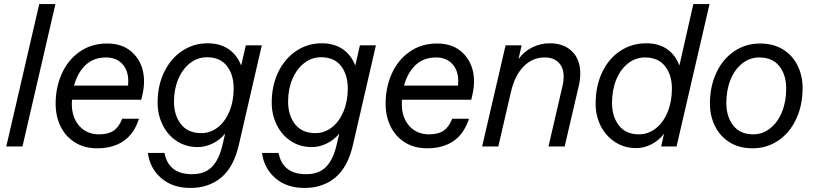

<svg xmlns="http://www.w3.org/2000/svg" viewBox="-20 -724 4025 949"><path d="M174 -704H254L91 0H11Z M336 -231Q335 -224 335 -210Q335 -143 372 -101.5Q409 -60 470 -60Q515 -60 541.5 -78Q568 -96 584 -137H667Q642 -61 589.5 -26Q537 9 460 9Q397 9 350.5 -20Q304 -49 279.5 -99Q255 -149 255 -212Q255 -292 285.5 -360Q316 -428 374 -468.5Q432 -509 510 -509Q594 -509 643 -456Q692 -403 692 -321Q692 -281 678 -231ZM346 -301H613Q614 -308 614 -323Q614 -376 584.5 -408Q555 -440 504 -440Q442 -440 402.5 -402Q363 -364 346 -301Z M1195 -500H1274L1161 -10Q1136 101 1074 153Q1012 205 921 205Q833 205 777 156.5Q721 108 711 32H793Q813 137 929 137Q993 137 1028.5 100Q1064 63 1081 -13L1093 -64Q1067 -32 1030.5 -14.5Q994 3 958 3Q899 3 854 -26.5Q809 -56 784 -106.5Q759 -157 759 -217Q759 -301 791.5 -368Q824 -435 880.5 -472.5Q937 -510 1006 -510Q1068 -510 1110 -481Q1152 -452 1172 -400ZM1135 -287Q1135 -355 1101.5 -398Q1068 -441 1003 -441Q957 -441 920 -412.5Q883 -384 861.5 -334Q840 -284 840 -222Q840 -154 874.5 -110Q909 -66 975 -66Q1020 -66 1056.5 -94.5Q1093 -123 1114 -173.5Q1135 -224 1135 -287Z M1759 -500H1838L1725 -10Q1700 101 1638 153Q1576 205 1485 205Q1397 205 1341 156.5Q1285 108 1275 32H1357Q1377 137 1493 137Q1557 137 1592.5 100Q1628 63 1645 -13L1657 -64Q1631 -32 1594.5 -14.5Q1558 3 1522 3Q1463 3 1418 -26.5Q1373 -56 1348 -106.5Q1323 -157 1323 -217Q1323 -301 1355.5 -368Q1388 -435 1444.5 -472.5Q1501 -510 1570 -510Q1632 -510 1674 -481Q1716 -452 1736 -400ZM1699 -287Q1699 -355 1665.5 -398Q1632 -441 1567 -441Q1521 -441 1484 -412.5Q1447 -384 1425.5 -334Q1404 -284 1404 -222Q1404 -154 1438.5 -110Q1473 -66 1539 -66Q1584 -66 1620.5 -94.5Q1657 -123 1678 -173.5Q1699 -224 1699 -287Z M1967 -231Q1966 -224 1966 -210Q1966 -143 2003 -101.5Q2040 -60 2101 -60Q2146 -60 2172.5 -78Q2199 -96 2215 -137H2298Q2273 -61 2220.5 -26Q2168 9 2091 9Q2028 9 1981.5 -20Q1935 -49 1910.5 -99Q1886 -149 1886 -212Q1886 -292 1916.5 -360Q1947 -428 2005 -468.5Q2063 -509 2141 -509Q2225 -509 2274 -456Q2323 -403 2323 -321Q2323 -281 2309 -231ZM1977 -301H2244Q2245 -308 2245 -323Q2245 -376 2215.5 -408Q2186 -440 2135 -440Q2073 -440 2033.5 -402Q1994 -364 1977 -301Z M2848 -361Q2848 -330 2841 -301L2771 0H2691L2761 -302Q2766 -321 2766 -345Q2766 -390 2741 -415Q2716 -440 2672 -440Q2612 -440 2568.5 -396Q2525 -352 2506 -272L2443 0H2363L2479 -500H2558L2543 -432Q2569 -469 2610 -489.5Q2651 -510 2698 -510Q2767 -510 2807.5 -470Q2848 -430 2848 -361Z M3407 -704H3487L3324 0H3248L3262 -63Q3236 -29 3199.5 -10.5Q3163 8 3124 8Q3066 8 3020 -22Q2974 -52 2949 -102Q2924 -152 2924 -211Q2924 -299 2956.5 -367Q2989 -435 3046 -472.5Q3103 -510 3174 -510Q3236 -510 3277.5 -481Q3319 -452 3338 -400ZM3301 -286Q3301 -354 3267 -397Q3233 -440 3168 -440Q3122 -440 3084.5 -411Q3047 -382 3026 -330.5Q3005 -279 3005 -215Q3005 -148 3039 -104Q3073 -60 3138 -60Q3184 -60 3221.5 -89.5Q3259 -119 3280 -170.5Q3301 -222 3301 -286Z M3489 -212Q3489 -297 3521 -365Q3553 -433 3609.5 -471Q3666 -509 3737 -509Q3802 -509 3849.5 -480Q3897 -451 3922 -400.5Q3947 -350 3947 -289Q3947 -203 3915 -135Q3883 -67 3826.5 -29Q3770 9 3699 9Q3634 9 3586.5 -20.5Q3539 -50 3514 -100.5Q3489 -151 3489 -212ZM3866 -286Q3866 -354 3832 -397Q3798 -440 3733 -440Q3687 -440 3649.5 -411Q3612 -382 3591 -330.5Q3570 -279 3570 -215Q3570 -148 3604 -104Q3638 -60 3703 -60Q3749 -60 3786.5 -89.5Q3824 -119 3845 -170.5Q3866 -222 3866 -286Z"/></svg>

Font: CBA Beacon Sans
Style: Italic
Weight: 400
Italic angle: -13°
Designer: Wei Huang
Foundry: Wei Huang
Version: Version 1.002